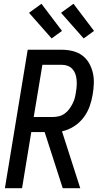

<svg xmlns="http://www.w3.org/2000/svg" viewBox="-20 -999 540 1019"><path d="M313 0 217 -298H146L97 0H6L127 -735H308Q338 -735 366 -728Q394 -721 416 -705Q438 -689 452 -665Q466 -641 472.5 -613.5Q479 -586 478 -556.5Q477 -527 472 -498Q467 -466 455.5 -434Q444 -402 423 -374.5Q402 -347 372 -328Q342 -309 309 -302L406 0ZM260 -378Q276 -378 292.5 -382Q309 -386 323 -396Q337 -406 347 -419.5Q357 -433 365 -448.5Q373 -464 377 -479.5Q381 -495 383 -511Q386 -527 387 -543.5Q388 -560 386.5 -576Q385 -592 380 -606.5Q375 -621 364.5 -632.5Q354 -644 339.5 -649.5Q325 -655 309 -655H205L159 -378ZM424 -795 304 -931 370 -979 479 -835ZM254 -795 134 -931 200 -979 309 -835Z"/></svg>

Font: Iosevka Medium
Style: Italic
Weight: 500
Italic angle: -9°
Monospace: yes
Designer: Belleve Invis
Foundry: Belleve Invis
Version: Version 32.5.0; ttfautohint (v1.8.4)